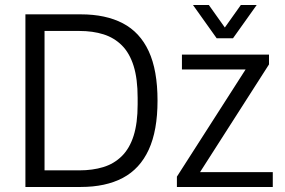

<svg xmlns="http://www.w3.org/2000/svg" viewBox="-20 -743 1133 763"><path d="M81 0V-686H301Q400 -686 468 -650.5Q536 -615 571 -539.5Q606 -464 606 -343Q606 -224 571 -148Q536 -72 468 -36Q400 0 301 0ZM157 -66H295Q348 -66 390.5 -79Q433 -92 464 -122.5Q495 -153 511 -203.5Q527 -254 527 -328V-354Q527 -430 511 -481Q495 -532 464.5 -562.5Q434 -593 391.5 -606.5Q349 -620 295 -620H157ZM683 0V-41L956 -467H703V-526H1049V-487L775 -59H1064V0ZM747 -723H810L891 -609H856L937 -723H1000L906 -591H841Z"/></svg>

Font: Archivo SemiCondensed Light
Style: Regular
Weight: 300
Width: 4
Designer: Hector Gatti
Foundry: Omnibus-Type
Version: Version 2.001